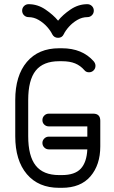

<svg xmlns="http://www.w3.org/2000/svg" viewBox="-20 -895 548 919"><path d="M214 -180Q201 -180 192 -189Q183 -198 183 -211Q183 -223 192 -232Q201 -241 214 -241H398V-290H214Q201 -290 192 -298.5Q183 -307 183 -320Q183 -333 192 -342Q201 -351 214 -351H426Q460 -351 460 -317V-194Q460 -106 413 -51Q366 4 276 4H263Q164 4 108.5 -61.5Q53 -127 53 -243V-416Q53 -533 108.5 -598.5Q164 -664 263 -664H276Q374 -664 429 -601Q437 -591 437 -580Q437 -567 428 -558Q419 -549 406 -549Q392 -549 384 -559Q365 -581 339.5 -591.5Q314 -602 276 -602H263Q187 -602 151 -557Q115 -512 115 -416V-243Q115 -148 151 -102.5Q187 -57 263 -57H276Q338 -57 366.5 -87.5Q395 -118 398 -180ZM230 -731Q222 -748 205 -767Q188 -786 165 -799.5Q142 -813 117 -813Q104 -813 95 -822Q86 -831 86 -844Q86 -857 95 -866Q104 -875 117 -875Q160 -875 197.5 -849.5Q235 -824 258 -796Q280 -824 317.5 -849.5Q355 -875 398 -875Q411 -875 420 -866Q429 -857 429 -844Q429 -831 420 -822Q411 -813 398 -813Q373 -813 350 -799.5Q327 -786 310 -767Q293 -748 285 -731Q277 -714 258 -714Q239 -714 230 -731Z"/></svg>

Font: Libertine Sup Medium
Style: Regular
Weight: 500
Designer: Bastien Sozeau
Foundry: NBR — Bastien Sozeau
Version: Version 2.003; ttfautohint (v1.8.4.7-5d5b);gftools[0.9.33]